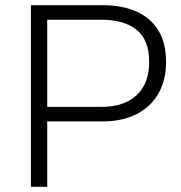

<svg xmlns="http://www.w3.org/2000/svg" viewBox="-20 -720 699 740"><path d="M99 0V-700H375Q452 -700 507 -675Q562 -650 591 -601.5Q620 -553 620 -482Q620 -411 590.5 -359.5Q561 -308 506 -280Q451 -252 375 -252H162V0ZM162 -308H370Q458 -308 506.5 -353Q555 -398 555 -481Q555 -566 506.5 -605Q458 -644 370 -644H162Z"/></svg>

Font: REM ExtraLight
Style: Regular
Weight: 250
Designer: Octavio Pardo
Foundry: Ashler Design
Version: Version 1.005;gftools[0.9.28]